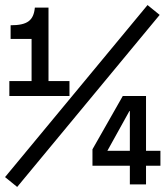

<svg xmlns="http://www.w3.org/2000/svg" viewBox="-26 -730 655 760"><path d="M11 -350H249V-409H166V-700H112C107 -649 83 -630 16 -630V-576H99V-409H11ZM-6 -29 42 10 606 -671 558 -710ZM340 -74H488V0H552V-74H609V-133H552V-350H460L340 -139ZM486 -290 488 -291V-133H399Z"/></svg>

Font: CommitMono
Style: 500Regular
Weight: 500
Monospace: yes
Designer: Eigil Nikolajsen
Foundry: Eigil Nikolajsen
Version: Version 1.143